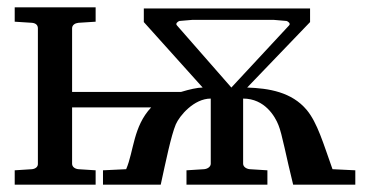

<svg xmlns="http://www.w3.org/2000/svg" viewBox="-20 -502 1006 522"><path d="M641 -234C700 -234 728 -185 737 -162C747 -138 758 -76 777 0H946V-39L884 -42C859 -112 843 -168 814 -203C773 -252 711 -262 652 -264L823 -442V-479H371V-442L531 -264C517 -264 495 -259 472 -252H176V-425C176 -434 184 -439 193 -440L240 -443V-482H20V-443L67 -440C77 -439 83 -434 83 -425V-56C83 -48 76 -43 67 -42L20 -39V0H240V-39L193 -42C184 -43 176 -48 176 -57V-210H391C342 -158 344 -91 323 -42L260 -39V0H417C431 -64 445 -133 458 -164C468 -187 507 -234 553 -234V-57C553 -49 545 -43 535 -42L487 -39V0H707V-39L659 -42C649 -43 641 -49 641 -57ZM609 -264 461 -433C456 -438 464 -444 468 -445L503 -448H724L759 -445C763 -444 771 -438 766 -433Z"/></svg>

Font: Veleka
Style: Regular
Weight: 400
Designer: Stefan Peev, Context Ltd, 2016; SIL International, 1997-2014.
Foundry: Stefan Peev, Context Ltd, 2016
Version: Version 1.000